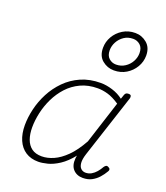

<svg xmlns="http://www.w3.org/2000/svg" viewBox="-155 -955 933 1078"><g transform="rotate(20 311.5 -416.0)"><path d="M200 17Q156 17 124.5 -3.5Q93 -24 76.5 -62Q60 -100 60 -151Q60 -197 72 -248Q84 -299 109 -347Q134 -395 172.5 -434Q211 -473 263 -496Q315 -519 381 -519Q414 -519 451 -507.5Q488 -496 516 -474L525 -500Q528 -508 533 -511.5Q538 -515 548 -515Q560 -515 562.5 -508.5Q565 -502 563 -494L439 -115Q428 -81 430 -59Q432 -37 443.5 -26.5Q455 -16 471 -16Q490 -16 505.5 -25Q521 -34 533.5 -48.5Q546 -63 556 -81Q560 -87 566 -91Q572 -95 581 -90Q590 -86 591.5 -79.5Q593 -73 588 -66Q576 -45 559 -26Q542 -7 519.5 5Q497 17 466 17Q448 17 433.5 11Q419 5 408.5 -6.5Q398 -18 393.5 -34.5Q389 -51 391 -73Q391 -77 392 -81.5Q393 -86 394 -90Q359 -46 323 -22.5Q287 1 255 9Q223 17 200 17ZM103 -153Q103 -113 114 -82.5Q125 -52 148 -35Q171 -18 208 -18Q242 -18 278.5 -34Q315 -50 352 -86.5Q389 -123 424 -186L506 -441Q467 -467 435.5 -476Q404 -485 375 -485Q318 -485 273.5 -464Q229 -443 197 -408Q165 -373 144 -329.5Q123 -286 113 -240Q103 -194 103 -153ZM424 -610Q385 -610 354.5 -635Q324 -660 324 -709Q324 -745 342.5 -777Q361 -809 393.5 -829Q426 -849 467 -849Q506 -849 536.5 -823.5Q567 -798 567 -750Q567 -713 548 -681Q529 -649 497 -629.5Q465 -610 424 -610ZM424 -645Q454 -645 477.5 -660.5Q501 -676 514 -700Q527 -724 527 -750Q527 -782 509 -798Q491 -814 467 -814Q436 -814 413 -798.5Q390 -783 377 -759Q364 -735 364 -709Q364 -677 382 -661Q400 -645 424 -645Z"/></g></svg>

Font: Playwrite RO Thin
Style: Regular
Weight: 250
Version: Version 1.002